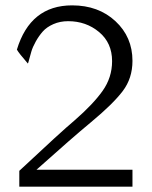

<svg xmlns="http://www.w3.org/2000/svg" viewBox="-20 -696 567 716"><path d="M43 -511Q93 -676 249 -676Q347 -676 410.5 -617Q474 -558 474 -469Q474 -404 437.5 -356Q401 -308 319 -240Q250 -183 116 -63H474V0H52V-59Q209 -206 258 -247Q327 -307 362.5 -357Q398 -407 398 -468Q398 -536 349.5 -576.5Q301 -617 234 -617Q204 -617 179 -606Q154 -595 139.5 -578.5Q125 -562 113.5 -541.5Q102 -521 97 -504Q92 -487 88.5 -473.5Q85 -460 84 -459Q50 -498 43 -511Z"/></svg>

Font: Coval
Style: ExtraLight
Weight: 250
Foundry: Context Ltd
Version: Version 001.000